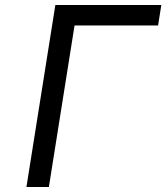

<svg xmlns="http://www.w3.org/2000/svg" viewBox="-20 -750 667 770"><path d="M86 0 202 -730H627L614 -648H279L176 0Z"/></svg>

Font: JetBrains Mono NL
Style: Italic
Weight: 400
Italic angle: -9°
Monospace: yes
Designer: Philipp Nurullin, Konstantin Bulenkov
Foundry: JetBrains
Version: Version 2.305; ttfautohint (v1.8.4.7-5d5b)